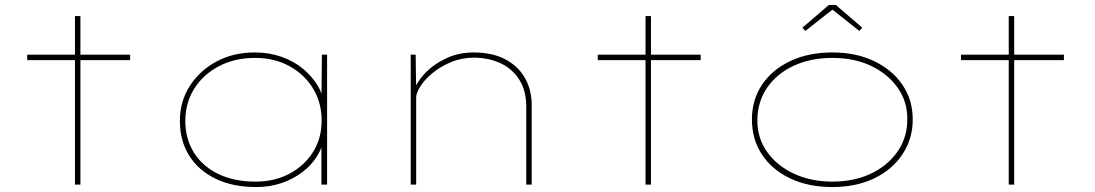

<svg xmlns="http://www.w3.org/2000/svg" viewBox="-20 -746 4427 776"><path d="M283 0V-681H305V0ZM90 -503V-525H506V-503Z M1016 10Q920 10 850.5 -24Q781 -58 744 -118Q707 -178 707 -257Q707 -336 747 -398.5Q787 -461 855 -497.5Q923 -534 1010 -534Q1068 -534 1117.5 -516.5Q1167 -499 1203.5 -469Q1240 -439 1262.5 -402.5Q1285 -366 1288 -329H1279L1281 -525H1302V0H1279V-186L1291 -201Q1286 -155 1262.5 -116.5Q1239 -78 1201 -49.5Q1163 -21 1116 -5.5Q1069 10 1016 10ZM1013 -12Q1090 -12 1150 -44Q1210 -76 1245 -131.5Q1280 -187 1280 -259Q1280 -331 1245.5 -388Q1211 -445 1150 -478.5Q1089 -512 1011 -512Q929 -512 865 -478.5Q801 -445 765 -387.5Q729 -330 729 -257Q729 -186 763 -130.5Q797 -75 861 -43.5Q925 -12 1013 -12Z M1640 0V-525H1660L1662 -375L1649 -371Q1661 -410 1695 -447Q1729 -484 1780.5 -509Q1832 -534 1894 -534Q1969 -534 2021 -507Q2073 -480 2101 -432Q2129 -384 2129 -321V0H2107V-316Q2107 -378 2080 -422Q2053 -466 2006 -489Q1959 -512 1897 -513Q1846 -513 1803 -495Q1760 -477 1728 -450.5Q1696 -424 1679 -397Q1662 -370 1662 -352V0H1652Q1649 0 1646 0Q1643 0 1640 0Z M2589 0V-681H2611V0ZM2396 -503V-525H2812V-503Z M3344 10Q3247 10 3173.5 -25Q3100 -60 3059.5 -121.5Q3019 -183 3019 -263Q3019 -342 3059.5 -403Q3100 -464 3173.5 -499Q3247 -534 3344 -534Q3440 -534 3513 -499Q3586 -464 3627.5 -403Q3669 -342 3669 -263Q3669 -185 3627.5 -122.5Q3586 -60 3513 -25Q3440 10 3344 10ZM3344 -12Q3431 -12 3498.5 -43.5Q3566 -75 3606.5 -132Q3647 -189 3647 -263Q3648 -335 3608 -391.5Q3568 -448 3500 -480Q3432 -512 3344 -512Q3256 -512 3187.5 -480Q3119 -448 3080.5 -391.5Q3042 -335 3041 -263Q3040 -189 3080 -132.5Q3120 -76 3189 -44Q3258 -12 3344 -12ZM3235 -621 3223 -634 3330 -726H3358L3465 -634L3453 -621L3337 -713H3352Z M4057 0V-681H4079V0ZM3864 -503V-525H4280V-503Z"/></svg>

Font: Lexend Peta Thin
Style: Regular
Weight: 250
Version: Version 1.007